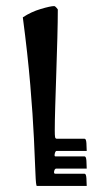

<svg xmlns="http://www.w3.org/2000/svg" viewBox="-20 -611 305 631"><path d="M258 -155Q263 -155 264 -140.5Q265 -126 265 -115H166Q162 -115 160 -106Q158 -97 162 -97H258Q263 -97 264 -82.5Q265 -68 265 -57H165Q160 -57 158 -48.5Q156 -40 162 -40H258Q263 -40 264 -25Q265 -10 265 0H101Q98 0 96.5 -41Q95 -82 91.5 -156.5Q88 -231 79.5 -332Q71 -433 55 -554Q82 -572 114 -581.5Q146 -591 158 -591Q162 -591 170 -580Q170 -542 168.5 -486.5Q167 -431 165 -371.5Q163 -312 161.5 -261.5Q160 -211 160 -183Q160 -166 161 -160.5Q162 -155 167 -155Z"/></svg>

Font: Ruwudu SemiBold
Style: Regular
Weight: 600
Designer: Becca Hirsbrunner Spalinger
Foundry: SIL International
Version: Version 3.000